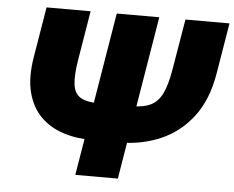

<svg xmlns="http://www.w3.org/2000/svg" viewBox="-52 -789 1037 850"><g transform="rotate(5 467.0 -364.0)"><path d="M738.3 -727.5H934.1L897 -503.9Q877 -382.3 818.1 -306.6Q759.3 -231 675.5 -195.6Q591.8 -160.2 497.6 -160.2H372.6Q301.8 -160.2 242.7 -179.7Q183.6 -199.2 142.6 -240.7Q101.6 -282.2 85.2 -347.7Q68.8 -413.1 84 -503.9L121.1 -727.5H316.9L280.3 -506.3Q269 -437 274.4 -397.2Q279.8 -357.4 307.4 -341.1Q335 -324.7 389.6 -324.7H532.7Q587.4 -324.7 620.1 -341.1Q652.8 -357.4 671.4 -397.2Q689.9 -437 701.2 -506.3ZM433.1 -727.5H622.1L501.5 0H312.5Z"/></g></svg>

Font: Inter 18pt Black
Style: Italic
Weight: 900
Italic angle: -9.3988°
Designer: Rasmus Andersson
Foundry: rsms
Version: Version 4.001;git-66647c0bb